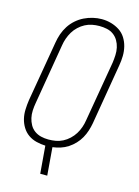

<svg xmlns="http://www.w3.org/2000/svg" viewBox="-134 -820 768 1058"><g transform="rotate(15 250.0 -290.5)"><path d="M204 165 191 8Q164 7 138.5 0.5Q113 -6 92.5 -20.5Q72 -35 58.5 -57Q45 -79 39 -104Q33 -129 34 -156.5Q35 -184 39 -211L98 -556Q102 -581 110.5 -605.5Q119 -630 133.5 -652.5Q148 -675 168.5 -693Q189 -711 212.5 -722.5Q236 -734 261.5 -740Q287 -746 312 -746Q340 -746 366 -738.5Q392 -731 413.5 -717Q435 -703 449 -681Q463 -659 469.5 -633Q476 -607 475.5 -579.5Q475 -552 470 -524L412 -179Q408 -157 401 -135Q394 -113 382.5 -92.5Q371 -72 354.5 -54.5Q338 -37 318 -24Q298 -11 276 -4Q254 3 231 6L244 165ZM198 -29Q219 -29 239.5 -32.5Q260 -36 279.5 -46Q299 -56 315.5 -71.5Q332 -87 343.5 -105.5Q355 -124 362 -144.5Q369 -165 372 -185L431 -530Q434 -552 435 -574Q436 -596 431.5 -616.5Q427 -637 416.5 -655Q406 -673 389.5 -685Q373 -697 352 -701.5Q331 -706 309 -706Q288 -706 267.5 -702Q247 -698 228 -688Q209 -678 192.5 -662.5Q176 -647 165 -628.5Q154 -610 147 -590Q140 -570 137 -550L79 -205Q75 -183 74 -161Q73 -139 77.5 -119Q82 -99 92 -81Q102 -63 118.5 -51Q135 -39 155.5 -34Q176 -29 198 -29Z"/></g></svg>

Font: iosevka_custom_sans_ss08 XLt
Style: Italic
Weight: 200
Italic angle: -10°
Designer: Belleve Invis
Foundry: Belleve Invis
Version: Version 10.3.0; ttfautohint (v1.8.3)